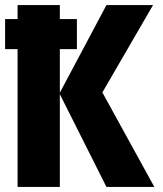

<svg xmlns="http://www.w3.org/2000/svg" viewBox="-22 -734 642 754"><path d="M213 -364 396 0H584L380 -371L579 -714H396L213 -370V-541H280V-659H213V-714H47V-659H-2V-541H47V0H213Z"/></svg>

Font: Noto Sans Mono UI ExtraBold
Style: Regular
Weight: 800
Designer: Monotype Design team
Foundry: Monotype Imaging Inc.
Version: 1.000